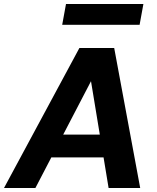

<svg xmlns="http://www.w3.org/2000/svg" viewBox="-44 -940 785 960"><path d="M-24 0 353 -700H527L657 0H499L411 -534L133 0ZM107 -153 166 -267H543L561 -153ZM267 -816 286 -920H673L654 -816Z"/></svg>

Font: DM Sans 20pt Black
Style: Italic
Weight: 900
Italic angle: -10°
Version: Version 4.004;gftools[0.9.30]